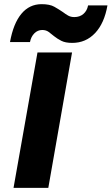

<svg xmlns="http://www.w3.org/2000/svg" viewBox="-20 -902 536 922"><path d="M180 -882Q219 -882 241 -869.5Q263 -857 282 -844Q295 -834 307.5 -827Q320 -820 337 -820Q363 -820 380.5 -835Q398 -850 403 -876H496Q481 -790 436.5 -743Q392 -696 327 -696Q294 -696 274.5 -706Q255 -716 240 -728Q227 -739 214 -748.5Q201 -758 183 -758Q161 -758 145 -742Q129 -726 124 -700H28Q44 -789 82.5 -835.5Q121 -882 180 -882ZM160 -650H326L212 0H45Z"/></svg>

Font: Overused Grotesk ExtraBold
Style: Italic
Weight: 800
Italic angle: -10°
Version: Version 0.003